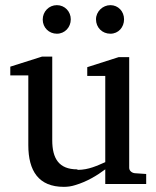

<svg xmlns="http://www.w3.org/2000/svg" viewBox="-20 -714 608 746"><path d="M280 -56C209 -56 183 -98 183 -169V-494H143L20 -455V-421H90V-150C90 -50 130 12 228 12C243 12 258 10 273 5C317 -8 357 -32 389 -56V1H548V-38L504 -41C493 -42 482 -50 482 -62V-492H441L319 -453V-419H389V-84C359 -71 325 -54 282 -54ZM201 -694C170 -694 146 -669 146 -638C146 -607 170 -583 201 -583C232 -583 255 -608 255 -639C255 -669 232 -694 201 -694ZM409 -694C379 -694 353 -669 353 -639C353 -607 377 -583 409 -583C440 -583 462 -608 462 -639C462 -670 439 -694 409 -694Z"/></svg>

Font: Veleka
Style: Regular
Weight: 400
Designer: Stefan Peev, Context Ltd, 2016; SIL International, 1997-2014.
Foundry: Stefan Peev, Context Ltd, 2016
Version: Version 1.000